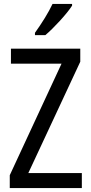

<svg xmlns="http://www.w3.org/2000/svg" viewBox="-20 -963 464 983"><path d="M349 -934V-943H249C228 -898 194 -844 159 -795V-783H212C255 -819 324 -894 349 -934ZM399 0V-77H125L391 -647V-714H36V-637H295L30 -66V0Z"/></svg>

Font: Noto Sans Gurmukhi UI Condensed
Style: Regular
Weight: 400
Width: 3
Designer: Jelle Bosma - Monotype Design Team
Foundry: Monotype Imaging Inc.
Version: Version 2.004